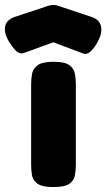

<svg xmlns="http://www.w3.org/2000/svg" viewBox="-98 -748 430 777"><path d="M118 9Q73 9 54 -4.5Q35 -18 31.5 -39Q28 -60 28 -82V-408Q28 -430 32 -450.5Q36 -471 55 -484.5Q74 -498 119 -498Q164 -498 182.5 -484.5Q201 -471 205 -450Q209 -429 209 -406V-81Q209 -59 205 -38Q201 -17 182.5 -4Q164 9 118 9ZM118 -728Q126 -728 132.5 -726Q139 -724 142 -723L271 -680Q303 -670 310 -644Q317 -618 301 -586Q288 -559 271 -542Q254 -525 237 -532L118 -577L0 -534Q-19 -527 -35.5 -544.5Q-52 -562 -66 -587Q-83 -619 -76.5 -644Q-70 -669 -37 -680L93 -723Q95 -724 102.5 -726Q110 -728 118 -728Z"/></svg>

Font: Fredoka Light
Style: Regular
Weight: 300
Designer: Ben Nathan
Foundry: Milena B. Brandão, Ben Nathan
Version: Version 2.001